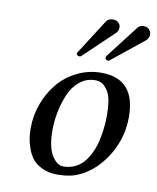

<svg xmlns="http://www.w3.org/2000/svg" viewBox="-78 -728 655 800"><g transform="rotate(10 249.5 -328.5)"><path d="M167 -169.9Q167 -98.1 188.7 -63Q210.4 -27.8 236.8 -27.8Q265.1 -27.8 288.3 -39.3Q311.5 -50.8 326.7 -70.6Q341.8 -90.3 352.5 -114.5Q363.3 -138.7 369.1 -166.7Q375 -194.8 377.4 -219.7Q379.9 -244.6 379.9 -269Q379.9 -331.5 366.2 -361.8Q355 -383.3 341.3 -394Q327.6 -404.8 307.1 -404.8Q270 -404.8 241.5 -381.6Q212.9 -358.4 197.5 -321.3Q182.1 -284.2 174.6 -245.8Q167 -207.5 167 -169.9ZM217.8 9.8Q181.6 9.8 154.5 -3.2Q127.4 -16.1 113 -34.4Q98.6 -52.7 89.8 -78.1Q81.1 -103.5 78.6 -122.8Q76.2 -142.1 76.2 -162.1Q76.2 -215.3 94.7 -265.6Q113.3 -315.9 145.5 -354.5Q177.7 -393.1 225.3 -416.5Q272.9 -439.9 327.1 -439.9Q471.2 -439.9 471.2 -277.8Q471.2 -195.8 432.1 -126Q393.1 -56.2 332 -19Q316.4 -9.8 312 -8.8Q276.9 9.8 217.8 9.8ZM367.2 -630.9Q365.2 -621.6 358.9 -615.2L231.9 -494.1Q229 -491.2 223.1 -491.2Q218.3 -491.2 214.4 -494.9Q210.4 -498.5 211.9 -503.9Q211.9 -505.9 213.9 -506.8L307.1 -652.8Q316.4 -667 335.9 -667Q352.1 -667 361.1 -656.7Q370.1 -646.5 367.2 -630.9ZM498 -625Q493.7 -611.8 486.8 -606L350.1 -496.1Q348.1 -494.1 344.2 -494.1Q339.8 -494.1 335.7 -497.8Q331.5 -501.5 333 -506.8Q333 -510.3 334 -511.2L440.9 -649.9Q450.2 -662.1 466.8 -662.1Q482.4 -662.1 491.5 -650.9Q500.5 -639.6 498 -625Z"/></g></svg>

Font: Common Serif News
Style: Italic
Weight: 450
Italic angle: -12°
Designer: Philipp H. Poll, Khaled Hosny
Foundry: Stefan Peev, Context Ltd.
Version: Version 1.026